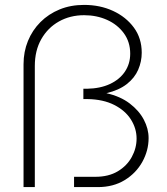

<svg xmlns="http://www.w3.org/2000/svg" viewBox="-20 -763 682 783"><path d="M76 0V-501Q76 -552 94 -596Q112 -640 145 -673Q178 -706 223 -724.5Q268 -743 323 -743Q388 -743 441 -718.5Q494 -694 526 -650.5Q558 -607 558 -548Q558 -512 543.5 -478.5Q529 -445 497 -420Q465 -395 414 -383Q471 -370 509 -341Q547 -312 566.5 -275Q586 -238 586 -200Q586 -149 560.5 -103Q535 -57 488.5 -28.5Q442 0 379 0H282V-42H369Q423 -42 460.5 -64.5Q498 -87 517.5 -123Q537 -159 537 -198Q537 -239 514 -275.5Q491 -312 446 -335Q401 -358 336 -359H320V-401H334Q389 -402 428.5 -420.5Q468 -439 489.5 -471Q511 -503 511 -544Q511 -592 485 -627.5Q459 -663 416.5 -682Q374 -701 323 -701Q266 -701 220.5 -675.5Q175 -650 148.5 -603.5Q122 -557 122 -494V0Z"/></svg>

Font: MuseoModerno Thin ExtraLight
Style: Regular
Weight: 250
Version: Version 1.002